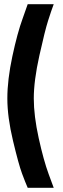

<svg xmlns="http://www.w3.org/2000/svg" viewBox="-20 -770 300 915"><path d="M112 -750H236Q225 -721 209.5 -672.5Q194 -624 167.5 -504.5Q141 -385 141 -301Q141 -218 164.5 -111.5Q188 -5 212 60L236 125H112Q101 100 85 57Q69 14 42 -99Q15 -212 15 -301Q15 -390 39 -502Q63 -614 88 -682Z"/></svg>

Font: TypoPRO Titillium Text
Style: 800 wt
Weight: 800
Designer: Accademia di Belle Arti di Urbino and others
Foundry: Accademia di Belle Arti di Urbino and others.
Version: Version 25.000